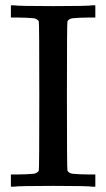

<svg xmlns="http://www.w3.org/2000/svg" viewBox="-20 -703 401 723"><path d="M328 0Q312 -3 180 -3Q48 -3 32 0H21V-46H43Q82 -46 109 -49Q121 -52 126 -60Q128 -63 128 -342Q128 -620 126 -623Q121 -631 109 -634Q82 -637 43 -637H21V-683H32Q48 -680 180 -680Q312 -680 328 -683H339V-637H317Q278 -637 251 -634Q239 -631 234 -623Q232 -620 232 -342Q232 -63 234 -60Q239 -52 251 -49Q278 -46 317 -46H339V0Z"/></svg>

Font: KaTeX_Main
Style: Regular
Weight: 400
Version: Version 1.1; ttfautohint (v1.3)